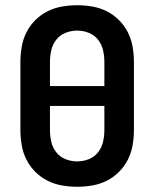

<svg xmlns="http://www.w3.org/2000/svg" viewBox="-20 -702 590 734"><path d="M275 12Q246 12 217 7Q188 2 162 -11Q136 -24 115 -45Q94 -66 81 -92Q68 -118 63 -147Q58 -176 58 -205V-465Q58 -494 63 -523Q68 -552 81 -578Q94 -604 115 -625Q136 -646 162 -659Q188 -672 217 -677Q246 -682 275 -682Q304 -682 333 -677Q362 -672 388 -659Q414 -646 435 -625Q456 -604 469 -578Q482 -552 487 -523Q492 -494 492 -465V-205Q492 -176 487 -147Q482 -118 469 -92Q456 -66 435 -45Q414 -24 388 -11Q362 2 333 7Q304 12 275 12ZM379 -373V-465Q379 -488 374 -510Q369 -532 355 -550Q341 -568 319.5 -576.5Q298 -585 275 -585Q252 -585 230.5 -576.5Q209 -568 195 -550Q181 -532 176 -510Q171 -488 171 -465V-373ZM275 -85Q298 -85 319.5 -93.5Q341 -102 355 -120Q369 -138 374 -160Q379 -182 379 -205V-297H171V-205Q171 -182 176 -160Q181 -138 195 -120Q209 -102 230.5 -93.5Q252 -85 275 -85Z"/></svg>

Font: Lode Term
Style: Bold
Weight: 700
Monospace: yes
Designer: Belleve Invis
Foundry: Belleve Invis
Version: Version 29.2.0